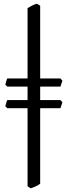

<svg xmlns="http://www.w3.org/2000/svg" viewBox="-20 -777 367 1041"><path d="M197.8 218.8Q189 226.6 173.8 233.4Q158.7 240.2 146.5 244.1L129.4 232.9V-190.4H19.5L8.8 -201.2Q11.2 -209 13.4 -217.8Q15.6 -226.6 19.5 -234.4H129.4V-307.6H19.5L8.8 -318.4Q11.2 -326.2 13.4 -335Q15.6 -343.8 19.5 -351.6H129.4V-732.9Q143.1 -741.2 154.5 -747.1Q166 -752.9 180.2 -756.8L197.8 -746.1V-351.6H307.6L318.4 -339.4L307.6 -307.6H197.8V-234.4H307.6L318.4 -222.2L307.6 -190.4H197.8Z"/></svg>

Font: Gentium Plus
Style: Regular
Weight: 400
Designer: J. Victor Gaultney, Annie Olsen, Iska Routamaa
Foundry: SIL International
Version: Version 1.510